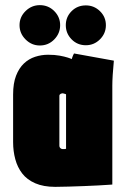

<svg xmlns="http://www.w3.org/2000/svg" viewBox="-20 -723 483 747"><path d="M135 -703Q103 -703 79.5 -680Q56 -657 56 -625Q56 -593 79.5 -569.5Q103 -546 135 -546Q168 -546 191 -569.5Q214 -593 214 -625Q214 -657 191 -680Q168 -703 135 -703ZM314 -702Q281 -702 258.5 -679.5Q236 -657 236 -625Q236 -593 258.5 -570Q281 -547 314 -547Q346 -547 369 -570Q392 -593 392 -625Q392 -657 369 -679.5Q346 -702 314 -702ZM423 -487 268 -515Q264 -508 261.5 -500.5Q259 -493 259 -493Q256 -495 243.5 -499Q231 -503 212 -506.5Q193 -510 167 -510Q141 -510 116.5 -502Q92 -494 73 -476Q54 -458 42.5 -428.5Q31 -399 31 -355V-170Q31 -135 39.5 -103.5Q48 -72 66.5 -48Q85 -24 117 -10Q149 4 195 4Q218 4 247 3Q276 2 306 1Q336 0 361.5 -1.5Q387 -3 402 -4Q417 -5 417 -5V-390Q417 -407 418.5 -431.5Q420 -456 423 -487ZM211 -156V-350Q211 -353 212.5 -355Q214 -357 216 -358Q218 -359 220.5 -359.5Q223 -360 224 -360Q225 -360 226.5 -359.5Q228 -359 230 -358.5Q232 -358 234 -357.5Q236 -357 237 -356V-144Q236 -144 234 -143.5Q232 -143 230.5 -143Q229 -143 227.5 -143Q226 -143 224 -143Q221 -143 218 -144.5Q215 -146 213 -149Q211 -152 211 -156Z"/></svg>

Font: Advent Pro Black
Style: Regular
Weight: 900
Version: Version 3.000